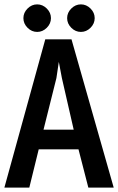

<svg xmlns="http://www.w3.org/2000/svg" viewBox="-20 -874 540 878"><path d="M307 -694 500 -16H384L339 -191H157L114 -16H0L187 -694ZM317 -281 263 -517 249 -591 238 -517 179 -281ZM150 -854Q175 -854 194 -835Q213 -816 213 -791Q213 -766 194 -747Q175 -728 150 -728Q125 -728 106 -747Q87 -766 87 -791Q87 -816 106 -835Q125 -854 150 -854ZM350 -854Q375 -854 394 -835Q413 -816 413 -791Q413 -766 394 -747Q375 -728 350 -728Q325 -728 306 -747Q287 -766 287 -791Q287 -816 306 -835Q325 -854 350 -854Z"/></svg>

Font: D2Coding ligature
Style: Bold
Weight: 700
Monospace: yes
Designer: Yong-Rak Park; Jeong-Hwan Yoon; Sang-Min Lee;
Foundry: NHN Corporation
Version: Version 1.3.2; Build 20180524